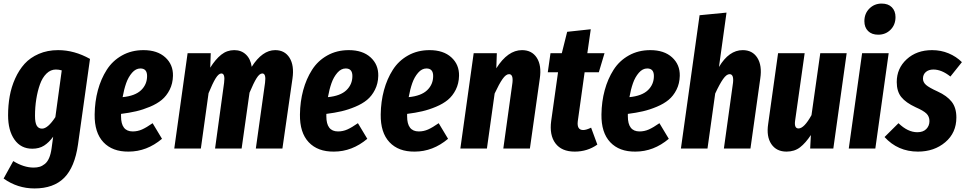

<svg xmlns="http://www.w3.org/2000/svg" viewBox="-25 -827 5375 1069"><path d="M298.8 -547.9Q388.7 -547.9 476.1 -499L409.2 -22Q391.1 104 332.3 163.1Q273.4 222.2 167 222.2Q72.3 222.2 -4.9 167L48.8 69.8Q107.4 106 162.1 106Q181.2 106 195.8 101.6Q210.4 97.2 224.6 85.9Q238.8 74.7 248.3 53Q257.8 31.2 262.2 -1L271 -65.9Q247.6 -33.7 220.5 -16.4Q193.4 1 154.8 1Q91.3 1 55.7 -49.6Q20 -100.1 20 -185.1Q20 -240.7 29.1 -291.5Q38.1 -342.3 59.3 -389.6Q80.6 -437 111.8 -471.7Q143.1 -506.3 191.2 -527.1Q239.3 -547.9 298.8 -547.9ZM286.1 -439.9Q256.8 -439.9 233.9 -417.5Q210.9 -395 197.5 -357.4Q184.1 -319.8 177 -275.1Q169.9 -230.5 169.9 -182.1Q169.9 -143.6 179.7 -127.2Q189.5 -110.8 209 -110.8Q241.2 -110.8 283.2 -174.8L318.8 -435.1Q302.7 -439.9 286.1 -439.9Z M773.9 -547.9Q851.1 -547.9 895.3 -507.6Q939.5 -467.3 938 -404.8Q937 -361.8 919.7 -327.4Q902.3 -293 875.7 -271Q849.1 -249 810.1 -232.7Q771 -216.3 733.2 -207.5Q695.3 -198.7 648.9 -192.9V-179.2Q648.9 -95.2 713.9 -95.2Q741.2 -95.2 765.9 -106.2Q790.5 -117.2 824.7 -141.1L877 -54.2Q792.5 17.1 690.9 17.1Q601.1 18.1 550.8 -35.2Q500.5 -88.4 502 -189.9Q502.9 -261.7 520 -324.7Q537.1 -387.7 569.3 -438.2Q601.6 -488.8 654.3 -518.3Q707 -547.9 773.9 -547.9ZM657.7 -286.1Q727.5 -293 760.7 -325Q793.9 -356.9 793.9 -403.8Q793.9 -445.8 756.8 -445.8Q731 -445.8 710.2 -421.9Q689.5 -397.9 677.5 -364Q665.5 -330.1 657.7 -286.1Z M1507.3 -547.9Q1560.5 -547.9 1587.2 -505.1Q1613.8 -462.4 1603.5 -390.1L1547.4 0H1399.4L1450.7 -366.2Q1457.5 -418 1435.5 -418Q1419.9 -418 1403.6 -391.8Q1387.2 -365.7 1364.3 -311L1320.3 0H1172.4L1222.7 -366.2Q1229.5 -418 1207.5 -418Q1192.4 -418 1175.5 -390.6Q1158.7 -363.3 1136.2 -308.1L1093.3 0H945.3L1019.5 -530.8H1148.4L1145.5 -450.2Q1174.8 -497.1 1206.8 -522.5Q1238.8 -547.9 1279.3 -547.9Q1318.4 -547.9 1344.2 -523.4Q1370.1 -499 1376.5 -455.1Q1435.5 -547.9 1507.3 -547.9Z M1917 -547.9Q1994.1 -547.9 2038.3 -507.6Q2082.5 -467.3 2081.1 -404.8Q2080.1 -361.8 2062.7 -327.4Q2045.4 -293 2018.8 -271Q1992.2 -249 1953.1 -232.7Q1914.1 -216.3 1876.2 -207.5Q1838.4 -198.7 1792 -192.9V-179.2Q1792 -95.2 1856.9 -95.2Q1884.3 -95.2 1908.9 -106.2Q1933.6 -117.2 1967.8 -141.1L2020 -54.2Q1935.5 17.1 1834 17.1Q1744.1 18.1 1693.8 -35.2Q1643.6 -88.4 1645 -189.9Q1646 -261.7 1663.1 -324.7Q1680.2 -387.7 1712.4 -438.2Q1744.6 -488.8 1797.4 -518.3Q1850.1 -547.9 1917 -547.9ZM1800.8 -286.1Q1870.6 -293 1903.8 -325Q1937 -356.9 1937 -403.8Q1937 -445.8 1899.9 -445.8Q1874 -445.8 1853.3 -421.9Q1832.5 -397.9 1820.6 -364Q1808.6 -330.1 1800.8 -286.1Z M2366.7 -547.9Q2443.8 -547.9 2488 -507.6Q2532.2 -467.3 2530.8 -404.8Q2529.8 -361.8 2512.5 -327.4Q2495.1 -293 2468.5 -271Q2441.9 -249 2402.8 -232.7Q2363.8 -216.3 2325.9 -207.5Q2288.1 -198.7 2241.7 -192.9V-179.2Q2241.7 -95.2 2306.6 -95.2Q2334 -95.2 2358.6 -106.2Q2383.3 -117.2 2417.5 -141.1L2469.7 -54.2Q2385.3 17.1 2283.7 17.1Q2193.8 18.1 2143.6 -35.2Q2093.3 -88.4 2094.7 -189.9Q2095.7 -261.7 2112.8 -324.7Q2129.9 -387.7 2162.1 -438.2Q2194.3 -488.8 2247.1 -518.3Q2299.8 -547.9 2366.7 -547.9ZM2250.5 -286.1Q2320.3 -293 2353.5 -325Q2386.7 -356.9 2386.7 -403.8Q2386.7 -445.8 2349.6 -445.8Q2323.7 -445.8 2303 -421.9Q2282.2 -397.9 2270.3 -364Q2258.3 -330.1 2250.5 -286.1Z M2881.3 -547.9Q2936.5 -547.9 2963.9 -505.1Q2991.2 -462.4 2980.5 -390.1L2925.3 0H2777.3L2828.1 -366.2Q2833.5 -414.1 2809.1 -414.1Q2792 -414.1 2772.9 -387Q2753.9 -359.9 2729 -306.2L2686 0H2538.1L2612.3 -530.8H2741.2L2738.3 -446.8Q2802.2 -547.9 2881.3 -547.9Z M3230 -424.8 3191.9 -151.9Q3186 -103 3222.2 -103Q3238.8 -103 3266.1 -116.2L3300.8 -22Q3245.6 17.1 3174.8 17.1Q3102.1 17.1 3067.6 -28.8Q3033.2 -74.7 3043.9 -153.8L3082 -424.8H3024.9L3040 -530.8H3103L3132.8 -649.9L3264.2 -664.1L3245.1 -530.8H3340.8L3309.1 -424.8Z M3595.7 -547.9Q3672.9 -547.9 3717 -507.6Q3761.2 -467.3 3759.8 -404.8Q3758.8 -361.8 3741.5 -327.4Q3724.1 -293 3697.5 -271Q3670.9 -249 3631.8 -232.7Q3592.8 -216.3 3554.9 -207.5Q3517.1 -198.7 3470.7 -192.9V-179.2Q3470.7 -95.2 3535.6 -95.2Q3563 -95.2 3587.6 -106.2Q3612.3 -117.2 3646.5 -141.1L3698.7 -54.2Q3614.3 17.1 3512.7 17.1Q3422.9 18.1 3372.6 -35.2Q3322.3 -88.4 3323.7 -189.9Q3324.7 -261.7 3341.8 -324.7Q3358.9 -387.7 3391.1 -438.2Q3423.3 -488.8 3476.1 -518.3Q3528.8 -547.9 3595.7 -547.9ZM3479.5 -286.1Q3549.3 -293 3582.5 -325Q3615.7 -356.9 3615.7 -403.8Q3615.7 -445.8 3578.6 -445.8Q3552.7 -445.8 3532 -421.9Q3511.2 -397.9 3499.3 -364Q3487.3 -330.1 3479.5 -286.1Z M4110.4 -547.9Q4164.6 -547.9 4191.7 -505.1Q4218.8 -462.4 4208 -390.1L4153.3 0H4005.4L4056.2 -366.2Q4061.5 -414.1 4037.1 -414.1Q4020 -414.1 4001 -387Q3981.9 -359.9 3957 -306.2L3914.1 0H3766.1L3870.1 -742.2L4020 -756.8L3978 -454.1Q4033.7 -547.9 4110.4 -547.9Z M4354 17.1Q4297.9 17.1 4269.5 -24.9Q4241.2 -66.9 4252 -137.2L4307.1 -530.8H4455.1L4401.9 -154.8Q4396 -111.8 4420.9 -111.8Q4452.1 -111.8 4493.2 -186L4542 -530.8H4689L4614.7 0H4485.8L4489.7 -75.2Q4460.4 -30.8 4429.4 -6.8Q4398.4 17.1 4354 17.1Z M4864.7 -633.8Q4828.6 -633.8 4808.1 -654.3Q4787.6 -674.8 4787.6 -709Q4787.6 -751.5 4815.4 -779.3Q4843.3 -807.1 4883.8 -807.1Q4920.4 -807.1 4940.7 -786.4Q4960.9 -765.6 4960.9 -731.9Q4960.9 -689 4933.3 -661.4Q4905.8 -633.8 4864.7 -633.8ZM4922.9 -530.8 4848.6 0H4700.7L4774.9 -530.8Z M5164.6 -547.9Q5213.9 -547.9 5256.6 -530Q5299.3 -512.2 5330.6 -481L5266.6 -400.9Q5217.8 -439.9 5171.9 -439.9Q5145.5 -439.9 5129.6 -426Q5113.8 -412.1 5113.8 -389.2Q5113.8 -369.1 5131.1 -354Q5148.4 -338.9 5194.8 -317.9Q5247.6 -293.9 5273.7 -260.5Q5299.8 -227.1 5299.8 -172.9Q5299.8 -87.4 5238 -35.2Q5176.3 17.1 5085.9 17.1Q4974.1 17.1 4899.9 -64L4977.5 -141.1Q5029.3 -90.8 5082.5 -90.8Q5114.7 -90.8 5132.3 -108.6Q5149.9 -126.5 5149.9 -152.8Q5149.9 -178.2 5133.3 -194.6Q5116.7 -210.9 5072.8 -230Q5018.1 -255.4 4992.9 -286.9Q4967.8 -318.4 4967.8 -370.1Q4967.8 -446.3 5023.2 -497.1Q5078.6 -547.9 5164.6 -547.9Z"/></svg>

Font: Fira Sans Compressed
Style: Bold Italic
Weight: 700
Width: 3
Italic angle: -8°
Designer: Carrois Corporate & Edenspiekermann AG
Foundry: Carrois Corporate GbR & Edenspiekermann AG
Version: Version 4.203;PS 004.203;hotconv 1.0.88;makeotf.lib2.5.64775